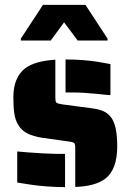

<svg xmlns="http://www.w3.org/2000/svg" viewBox="-20 -763 538 791"><path d="M383 -376Q321 -382 283 -382H250V-518Q321 -518 385 -508L435 -499V-371Q416 -372 383 -376ZM290 -155Q290 -170 285 -174Q280 -178 264 -180L156 -195Q116 -201 91.5 -214Q67 -227 55 -249Q43 -268 39 -295Q35 -322 35 -362Q35 -444 84 -482Q125 -512 208 -517V-360Q208 -345 212 -340.5Q216 -336 237 -333L357 -317Q383 -314 402 -306.5Q421 -299 434 -284Q463 -252 463 -161Q463 -65 414 -27Q371 5 290 7ZM108 -2 51 -11V-139Q91 -135 159 -131Q197 -129 213 -129H248V8Q168 7 108 -2ZM66 -604 157 -743H332L423 -604V-596H300L244 -671L189 -596H66Z"/></svg>

Font: Saira Stencil
Style: Regular
Weight: 400
Designer: Hector Gatti with collaboration of the Omnibus-Type team
Foundry: Omnibus-Type
Version: Version 1.003